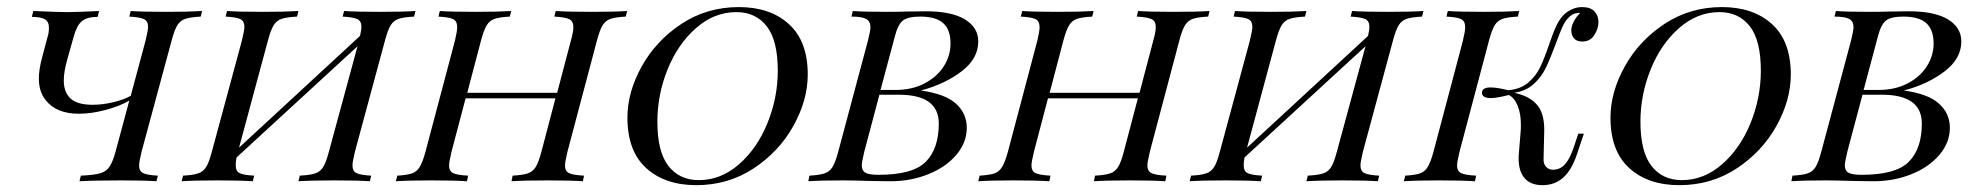

<svg xmlns="http://www.w3.org/2000/svg" viewBox="-20 -522 5700 553"><path d="M562.1 -490.3 558.1 -474.2Q528.2 -472.6 513.7 -467.7Q499.2 -462.9 490.7 -449.2Q482.3 -435.5 474.2 -404.8L387.9 -85.5Q380.6 -54.8 380.6 -46Q380.6 -29 392.3 -23.4Q404 -17.7 434.7 -16.1L430.6 0Q397.6 -2.4 328.2 -2.4Q252.4 -2.4 208.9 0L212.9 -16.1Q249.2 -17.7 267.3 -22.6Q285.5 -27.4 295.2 -41.5Q304.8 -55.6 312.9 -85.5L352.4 -232.3Q326.6 -216.9 285.1 -205.6Q243.5 -194.4 207.3 -194.4Q141.9 -194.4 111.3 -233.9Q91.9 -258.1 91.9 -296Q91.9 -321 100.8 -354.8L116.9 -415.3Q121 -428.2 121 -441.9Q121 -459.7 109.3 -466.5Q97.6 -473.4 71.8 -473.4L75.8 -490.3Q150 -487.1 174.2 -487.1Q197.6 -487.1 265.3 -490.3L261.3 -473.4Q230.6 -473.4 215.7 -460.9Q200.8 -448.4 191.9 -415.3L174.2 -352.4Q163.7 -316.1 163.7 -290.3Q163.7 -256.5 183.1 -238.3Q202.4 -220.2 246.8 -220.2Q275 -220.2 305.6 -227.4Q336.3 -234.7 356.5 -246L399.2 -404.8Q406.5 -435.5 406.5 -444.4Q406.5 -461.3 394.8 -466.9Q383.1 -472.6 352.4 -474.2L356.5 -490.3Q389.5 -487.9 458.9 -487.9Q523.4 -487.9 562.1 -490.3Z M1176.6 -490.3 1172.6 -474.2Q1142.7 -472.6 1128.2 -467.7Q1113.7 -462.9 1105.2 -449.2Q1096.8 -435.5 1088.7 -404.8L1002.4 -85.5Q995.2 -54.8 995.2 -46Q995.2 -29 1006.9 -23.4Q1018.5 -17.7 1049.2 -16.1L1045.2 0Q1012.9 -2.4 942.7 -2.4Q878.2 -2.4 839.5 0L843.5 -16.1Q873.4 -17.7 887.9 -22.6Q902.4 -27.4 910.9 -41.1Q919.4 -54.8 927.4 -85.5L1009.7 -388.7L661.3 -68.5Q658.9 -55.6 658.9 -46Q658.9 -29 670.2 -23.4Q681.5 -17.7 712.1 -16.1L708.1 0Q671.8 -2.4 606.5 -2.4Q538.7 -2.4 503.2 0L507.3 -16.1Q536.3 -17.7 550.8 -22.6Q565.3 -27.4 573.8 -41.1Q582.3 -54.8 590.3 -85.5L676.6 -404.8Q683.9 -435.5 683.9 -444.4Q683.9 -461.3 672.2 -466.9Q660.5 -472.6 629.8 -474.2L633.9 -490.3Q666.9 -487.9 736.3 -487.9Q800.8 -487.9 839.5 -490.3L835.5 -474.2Q805.6 -472.6 791.1 -467.7Q776.6 -462.9 768.1 -449.2Q759.7 -435.5 751.6 -404.8L668.5 -96.8L1016.9 -418.5Q1021 -436.3 1021 -444.4Q1021 -461.3 1009.3 -466.9Q997.6 -472.6 966.9 -474.2L971 -490.3Q1007.3 -487.9 1072.6 -487.9Q1141.9 -487.9 1176.6 -490.3Z M1786.3 -490.3 1782.3 -474.2Q1752.4 -472.6 1738.3 -467.7Q1724.2 -462.9 1715.7 -449.2Q1707.3 -435.5 1699.2 -404.8L1614.5 -85.5Q1607.3 -54.8 1607.3 -46Q1607.3 -29 1619 -23.4Q1630.6 -17.7 1662.1 -16.1L1658.9 0Q1625 -2.4 1555.6 -2.4Q1491.1 -2.4 1453.2 0L1456.5 -16.1Q1485.5 -17.7 1500 -22.6Q1514.5 -27.4 1523 -41.1Q1531.5 -54.8 1539.5 -85.5L1579.8 -238.7H1321L1280.6 -85.5Q1273.4 -54.8 1273.4 -46Q1273.4 -29 1285.1 -23.4Q1296.8 -17.7 1328.2 -16.1L1325 0Q1287.9 -2.4 1222.6 -2.4Q1155.6 -2.4 1120.2 0L1124.2 -16.1Q1152.4 -17.7 1166.5 -22.6Q1180.6 -27.4 1189.1 -41.5Q1197.6 -55.6 1205.6 -85.5L1290.3 -404.8Q1296.8 -432.3 1296.8 -443.5Q1296.8 -461.3 1285.1 -466.9Q1273.4 -472.6 1242.7 -474.2L1246.8 -490.3Q1279.8 -487.9 1349.2 -487.9Q1413.7 -487.9 1452.4 -490.3L1448.4 -474.2Q1418.5 -472.6 1404.4 -467.7Q1390.3 -462.9 1381.9 -449.2Q1373.4 -435.5 1365.3 -404.8L1325.8 -254.8H1584.7L1624.2 -404.8Q1631.5 -430.6 1631.5 -443.5Q1631.5 -461.3 1619.4 -466.9Q1607.3 -472.6 1576.6 -474.2L1580.6 -490.3Q1616.9 -487.9 1682.3 -487.9Q1750.8 -487.9 1786.3 -490.3Z M1787.1 -183.1Q1787.1 -256.5 1828.2 -330.6Q1869.4 -404.8 1942.7 -453.2Q2016.1 -501.6 2108.1 -501.6Q2198.4 -501.6 2252.4 -452.4Q2306.5 -403.2 2306.5 -307.3Q2306.5 -233.9 2265.3 -159.7Q2224.2 -85.5 2150.8 -37.1Q2077.4 11.3 1985.5 11.3Q1895.2 11.3 1841.1 -37.9Q1787.1 -87.1 1787.1 -183.1ZM1873.4 -171.8Q1873.4 -84.7 1905.2 -44Q1937.1 -3.2 1992.7 -3.2Q2056.5 -3.2 2108.9 -49.2Q2161.3 -95.2 2190.7 -168.1Q2220.2 -241.1 2220.2 -318.5Q2220.2 -405.6 2188.3 -446.4Q2156.5 -487.1 2100.8 -487.1Q2037.1 -487.1 1984.7 -441.1Q1932.3 -395.2 1902.8 -322.2Q1873.4 -249.2 1873.4 -171.8Z M2764.5 -154Q2764.5 -111.3 2734.3 -75.8Q2704 -40.3 2653.6 -20.2Q2603.2 0 2545.2 0L2486.3 -0.8Q2437.9 -2.4 2406.5 -2.4Q2341.9 -2.4 2308.1 0L2311.3 -16.1Q2340.3 -17.7 2354.8 -22.6Q2369.4 -27.4 2377.8 -41.1Q2386.3 -54.8 2394.4 -85.5L2479.8 -404.8Q2487.1 -433.9 2487.1 -443.5Q2487.1 -460.5 2475 -467.3Q2462.9 -474.2 2432.3 -474.2L2436.3 -490.3Q2468.5 -487.9 2532.3 -487.9Q2568.5 -487.9 2587.1 -488.7L2646 -489.5Q2721 -489.5 2759.3 -466.1Q2797.6 -442.7 2797.6 -402.4Q2797.6 -353.2 2749.6 -316.5Q2701.6 -279.8 2632.3 -261.3Q2702.4 -251.6 2733.5 -223.4Q2764.5 -195.2 2764.5 -154ZM2516.1 -262.9H2558.9Q2606.5 -262.9 2642.3 -281.5Q2678.2 -300 2698 -330.6Q2717.7 -361.3 2717.7 -396.8Q2717.7 -436.3 2696.8 -455.2Q2675.8 -474.2 2630.6 -474.2Q2595.2 -474.2 2580.6 -462.9Q2566.1 -451.6 2557.3 -416.9ZM2683.9 -166.1Q2683.9 -249.2 2568.5 -249.2H2512.9L2469.4 -85.5Q2462.1 -54.8 2462.1 -46Q2462.1 -30.6 2472.6 -24.6Q2483.1 -18.5 2510.5 -18.5Q2609.7 -18.5 2646.8 -56.5Q2683.9 -94.4 2683.9 -166.1Z M3463.7 -490.3 3459.7 -474.2Q3429.8 -472.6 3415.7 -467.7Q3401.6 -462.9 3393.1 -449.2Q3384.7 -435.5 3376.6 -404.8L3291.9 -85.5Q3284.7 -54.8 3284.7 -46Q3284.7 -29 3296.4 -23.4Q3308.1 -17.7 3339.5 -16.1L3336.3 0Q3302.4 -2.4 3233.1 -2.4Q3168.5 -2.4 3130.6 0L3133.9 -16.1Q3162.9 -17.7 3177.4 -22.6Q3191.9 -27.4 3200.4 -41.1Q3208.9 -54.8 3216.9 -85.5L3257.3 -238.7H2998.4L2958.1 -85.5Q2950.8 -54.8 2950.8 -46Q2950.8 -29 2962.5 -23.4Q2974.2 -17.7 3005.6 -16.1L3002.4 0Q2965.3 -2.4 2900 -2.4Q2833.1 -2.4 2797.6 0L2801.6 -16.1Q2829.8 -17.7 2844 -22.6Q2858.1 -27.4 2866.5 -41.5Q2875 -55.6 2883.1 -85.5L2967.7 -404.8Q2974.2 -432.3 2974.2 -443.5Q2974.2 -461.3 2962.5 -466.9Q2950.8 -472.6 2920.2 -474.2L2924.2 -490.3Q2957.3 -487.9 3026.6 -487.9Q3091.1 -487.9 3129.8 -490.3L3125.8 -474.2Q3096 -472.6 3081.9 -467.7Q3067.7 -462.9 3059.3 -449.2Q3050.8 -435.5 3042.7 -404.8L3003.2 -254.8H3262.1L3301.6 -404.8Q3308.9 -430.6 3308.9 -443.5Q3308.9 -461.3 3296.8 -466.9Q3284.7 -472.6 3254 -474.2L3258.1 -490.3Q3294.4 -487.9 3359.7 -487.9Q3428.2 -487.9 3463.7 -490.3Z M4079.8 -490.3 4075.8 -474.2Q4046 -472.6 4031.5 -467.7Q4016.9 -462.9 4008.5 -449.2Q4000 -435.5 3991.9 -404.8L3905.6 -85.5Q3898.4 -54.8 3898.4 -46Q3898.4 -29 3910.1 -23.4Q3921.8 -17.7 3952.4 -16.1L3948.4 0Q3916.1 -2.4 3846 -2.4Q3781.5 -2.4 3742.7 0L3746.8 -16.1Q3776.6 -17.7 3791.1 -22.6Q3805.6 -27.4 3814.1 -41.1Q3822.6 -54.8 3830.6 -85.5L3912.9 -388.7L3564.5 -68.5Q3562.1 -55.6 3562.1 -46Q3562.1 -29 3573.4 -23.4Q3584.7 -17.7 3615.3 -16.1L3611.3 0Q3575 -2.4 3509.7 -2.4Q3441.9 -2.4 3406.5 0L3410.5 -16.1Q3439.5 -17.7 3454 -22.6Q3468.5 -27.4 3477 -41.1Q3485.5 -54.8 3493.5 -85.5L3579.8 -404.8Q3587.1 -435.5 3587.1 -444.4Q3587.1 -461.3 3575.4 -466.9Q3563.7 -472.6 3533.1 -474.2L3537.1 -490.3Q3570.2 -487.9 3639.5 -487.9Q3704 -487.9 3742.7 -490.3L3738.7 -474.2Q3708.9 -472.6 3694.4 -467.7Q3679.8 -462.9 3671.4 -449.2Q3662.9 -435.5 3654.8 -404.8L3571.8 -96.8L3920.2 -418.5Q3924.2 -436.3 3924.2 -444.4Q3924.2 -461.3 3912.5 -466.9Q3900.8 -472.6 3870.2 -474.2L3874.2 -490.3Q3910.5 -487.9 3975.8 -487.9Q4045.2 -487.9 4079.8 -490.3Z M4583.9 -458.1Q4583.9 -440.3 4572.2 -421.4Q4560.5 -402.4 4537.1 -402.4Q4521 -402.4 4513.3 -411.7Q4505.6 -421 4505.6 -434.7Q4505.6 -446 4512.9 -460.1Q4520.2 -474.2 4531.5 -484.7H4529Q4519.4 -484.7 4513.3 -482.3Q4507.3 -479.8 4500 -473.4Q4487.9 -462.1 4479.8 -444Q4471.8 -425.8 4459.7 -392.7Q4444.4 -351.6 4431.9 -325.8Q4419.4 -300 4397.2 -279.8Q4375 -259.7 4341.1 -254.8Q4387.1 -245.2 4408.9 -217.7Q4430.6 -190.3 4427.4 -133.9L4425.8 -64.5Q4425 -50 4433.1 -41.5Q4441.1 -33.1 4452.4 -33.1Q4472.6 -33.1 4486.7 -48Q4500.8 -62.9 4512.1 -96L4525.8 -137.1H4541.9L4521 -75Q4505.6 -30.6 4481.5 -9.7Q4457.3 11.3 4422.6 11.3Q4388.7 11.3 4371.4 -8.5Q4354 -28.2 4354 -65.3Q4354 -76.6 4354.8 -82.3L4359.7 -141.9Q4360.5 -149.2 4360.5 -162.1Q4360.5 -194.4 4351.2 -217.3Q4341.9 -240.3 4325.8 -248.4Q4290.3 -239.5 4274.2 -239.5Q4248.4 -239.5 4248.4 -254.8Q4248.4 -270.2 4273.4 -270.2Q4291.9 -270.2 4324.2 -262.1Q4359.7 -265.3 4381.9 -284.3Q4404 -303.2 4416.1 -328.6Q4428.2 -354 4441.9 -394.4Q4453.2 -428.2 4463.3 -449.2Q4473.4 -470.2 4487.9 -483.1Q4511.3 -501.6 4536.3 -501.6Q4560.5 -501.6 4572.2 -489.5Q4583.9 -477.4 4583.9 -458.1ZM4176.6 -46Q4176.6 -29 4188.3 -23.4Q4200 -17.7 4231.5 -16.1L4228.2 0Q4191.1 -2.4 4125.8 -2.4Q4058.9 -2.4 4023.4 0L4027.4 -16.1Q4055.6 -17.7 4069.8 -22.6Q4083.9 -27.4 4092.3 -41.5Q4100.8 -55.6 4108.9 -85.5L4193.5 -404.8Q4200 -432.3 4200 -443.5Q4200 -461.3 4188.3 -466.9Q4176.6 -472.6 4146 -474.2L4150 -490.3Q4183.1 -487.9 4252.4 -487.9Q4316.9 -487.9 4355.6 -490.3L4351.6 -474.2Q4321.8 -472.6 4307.7 -467.7Q4293.5 -462.9 4285.1 -449.2Q4276.6 -435.5 4268.5 -404.8L4183.9 -85.5Q4176.6 -54.8 4176.6 -46Z M4618.5 -183.1Q4618.5 -256.5 4659.7 -330.6Q4700.8 -404.8 4774.2 -453.2Q4847.6 -501.6 4939.5 -501.6Q5029.8 -501.6 5083.9 -452.4Q5137.9 -403.2 5137.9 -307.3Q5137.9 -233.9 5096.8 -159.7Q5055.6 -85.5 4982.3 -37.1Q4908.9 11.3 4816.9 11.3Q4726.6 11.3 4672.6 -37.9Q4618.5 -87.1 4618.5 -183.1ZM4704.8 -171.8Q4704.8 -84.7 4736.7 -44Q4768.5 -3.2 4824.2 -3.2Q4887.9 -3.2 4940.3 -49.2Q4992.7 -95.2 5022.2 -168.1Q5051.6 -241.1 5051.6 -318.5Q5051.6 -405.6 5019.8 -446.4Q4987.9 -487.1 4932.3 -487.1Q4868.5 -487.1 4816.1 -441.1Q4763.7 -395.2 4734.3 -322.2Q4704.8 -249.2 4704.8 -171.8Z M5596 -154Q5596 -111.3 5565.7 -75.8Q5535.5 -40.3 5485.1 -20.2Q5434.7 0 5376.6 0L5317.7 -0.8Q5269.4 -2.4 5237.9 -2.4Q5173.4 -2.4 5139.5 0L5142.7 -16.1Q5171.8 -17.7 5186.3 -22.6Q5200.8 -27.4 5209.3 -41.1Q5217.7 -54.8 5225.8 -85.5L5311.3 -404.8Q5318.5 -433.9 5318.5 -443.5Q5318.5 -460.5 5306.5 -467.3Q5294.4 -474.2 5263.7 -474.2L5267.7 -490.3Q5300 -487.9 5363.7 -487.9Q5400 -487.9 5418.5 -488.7L5477.4 -489.5Q5552.4 -489.5 5590.7 -466.1Q5629 -442.7 5629 -402.4Q5629 -353.2 5581 -316.5Q5533.1 -279.8 5463.7 -261.3Q5533.9 -251.6 5564.9 -223.4Q5596 -195.2 5596 -154ZM5347.6 -262.9H5390.3Q5437.9 -262.9 5473.8 -281.5Q5509.7 -300 5529.4 -330.6Q5549.2 -361.3 5549.2 -396.8Q5549.2 -436.3 5528.2 -455.2Q5507.3 -474.2 5462.1 -474.2Q5426.6 -474.2 5412.1 -462.9Q5397.6 -451.6 5388.7 -416.9ZM5515.3 -166.1Q5515.3 -249.2 5400 -249.2H5344.4L5300.8 -85.5Q5293.5 -54.8 5293.5 -46Q5293.5 -30.6 5304 -24.6Q5314.5 -18.5 5341.9 -18.5Q5441.1 -18.5 5478.2 -56.5Q5515.3 -94.4 5515.3 -166.1Z"/></svg>

Font: Playfair Display SC
Style: Italic
Weight: 400
Italic angle: -14°
Designer: Claus Eggers Sørensen
Foundry: Claus Eggers Sørensen
Version: Version 1.202; ttfautohint (v1.6)